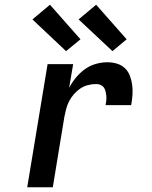

<svg xmlns="http://www.w3.org/2000/svg" viewBox="-20 -791 640 811"><path d="M95 0 181 -520H289L272 -420Q284 -443 301 -463.5Q318 -484 339 -499Q360 -514 384.5 -521Q409 -528 434 -528Q455 -528 474.5 -522Q494 -516 508 -502.5Q522 -489 529 -470Q536 -451 538.5 -431Q541 -411 539.5 -389.5Q538 -368 534 -347H426Q428 -357 429 -367Q430 -377 429 -386.5Q428 -396 426 -405Q424 -414 418.5 -421.5Q413 -429 404.5 -432.5Q396 -436 386 -436Q369 -436 351.5 -431.5Q334 -427 319 -417Q304 -407 292 -393Q280 -379 272 -363.5Q264 -348 259.5 -331Q255 -314 252 -298L203 0ZM455 -575 312 -709 386 -771 515 -625ZM259 -575 117 -709 191 -771 320 -625Z"/></svg>

Font: Iosevka SmBd Ex Obl
Style: Regular
Weight: 600
Width: 7
Italic angle: -9°
Monospace: yes
Designer: Belleve Invis
Foundry: Belleve Invis
Version: Version 32.5.0; ttfautohint (v1.8.4)